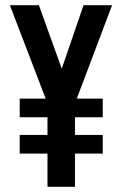

<svg xmlns="http://www.w3.org/2000/svg" viewBox="-20 -720 470 740"><path d="M276 -340H376V-268H269V-200H376V-128H269V0H163V-128H56V-200H163V-268H56V-340H156L18 -700H130L217 -458H219L302 -700H412Z"/></svg>

Font: Bebas Kai
Style: Regular
Weight: 400
Designer: Ryoichi Tsunekawa
Foundry: Dharma Type
Version: Version 1.001;PS 001.001;hotconv 1.0.70;makeotf.lib2.5.58329